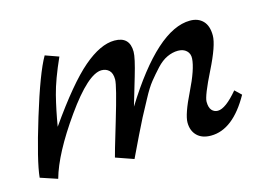

<svg xmlns="http://www.w3.org/2000/svg" viewBox="-64 -509 850 621"><g transform="rotate(-15 361.0 -198.5)"><path d="M687 -130 708 -110Q651 -8 577 -8Q547 -8 530.5 -24.5Q514 -41 514 -68.5Q514 -96 547 -163Q580 -230 582 -265Q583 -281 572.5 -291Q562 -301 544 -301Q526 -301 507.5 -292.5Q489 -284 471.5 -265Q454 -246 439.5 -228Q425 -210 407.5 -177Q390 -144 378 -122Q357 -81 318 1L258 -20Q258 -23 291 -133Q324 -243 324 -264Q324 -285 314 -294.5Q304 -304 289 -304Q244 -304 164.5 -192Q85 -80 63 -1L6 -20Q11 -73 53 -210.5Q95 -348 124 -398L169 -382Q138 -313 126 -265.5Q114 -218 105 -164Q191 -287 249 -336.5Q307 -386 354 -386Q405 -386 405 -335Q405 -315 387.5 -256Q370 -197 360 -163Q498 -385 607 -385Q634 -385 650 -368.5Q666 -352 666 -319.5Q666 -287 628.5 -212Q591 -137 591 -117.5Q591 -98 599 -89Q607 -80 619 -80Q645 -80 687 -130Z"/></g></svg>

Font: Marck Script
Style: Regular
Weight: 400
Designer: Denis Masharov, Marck Fogel
Foundry: Denis Masharov
Version: Version 1.002